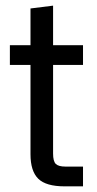

<svg xmlns="http://www.w3.org/2000/svg" viewBox="-20 -660 344 680"><path d="M209 0Q143 0 115.5 -27Q88 -54 88 -114V-430H15V-500H88V-630L168 -640V-500H274V-430H168V-116Q168 -89 177.5 -79.5Q187 -70 212 -70H274V0Z"/></svg>

Font: TASA Orbiter Display
Style: Regular
Weight: 400
Designer: Weizhong Zhang
Version: Version 1.000;Glyphs 3.1.2 (3151)